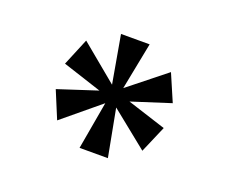

<svg xmlns="http://www.w3.org/2000/svg" viewBox="-75 -875 743 624"><g transform="rotate(20 296.5 -563.0)"><path d="M248 -366H346L315 -530L443 -427L483 -520L349 -563L483 -606L443 -699L315 -597L347 -760H248L277 -595L149 -701L110 -607L245 -563L110 -519L149 -425L277 -531Z"/></g></svg>

Font: Noto Serif Devanagari Condensed
Style: Bold
Weight: 700
Width: 3
Designer: Universal Thirst, Indian Type Foundry and the Monotype Design Team
Foundry: Monotype Imaging Inc.
Version: Version 2.004